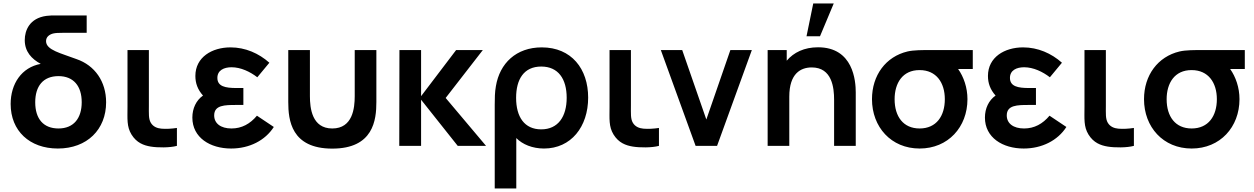

<svg xmlns="http://www.w3.org/2000/svg" viewBox="-20 -822 7064 1082"><path d="M411 -489C324.5 -522 239.5 -539.5 239.5 -590C239.5 -613 256 -626.5 278.5 -633C293.5 -636.5 310.5 -637 332.5 -637H468.5V-735H305C273.5 -735 259 -735 241.5 -732.5C146 -719.5 119.5 -650 119.5 -596C119.5 -531 158 -490 209.5 -462C102 -442.5 40 -350 40 -236C40 -84.5 147 15 306 15C471 15 578 -92.5 578 -245.5C578 -362.5 514.5 -453.5 411 -489ZM309.5 -98C225 -98 178.5 -152 178.5 -245.5C178.5 -336 222.5 -393 309.5 -393C394.5 -393 440.5 -337 440.5 -246C440.5 -156.5 396 -98 309.5 -98Z M829.5 4C868 10.5 937 11 977 0V-101C948.5 -96.5 915.5 -94.5 889 -97C866 -99 843 -108 830 -130C816.5 -152.5 819 -183 819 -227.5V-540H698.5V-220.5C698.5 -152 693.5 -109 721 -64C750 -17 790 -2.5 829.5 4Z M1428 -170C1389.5 -124 1342.5 -98 1284.5 -98C1224 -98 1187 -126.5 1187 -171.5C1187 -230 1246.5 -230.5 1311.5 -230.5H1351.5V-326H1312C1251 -326 1205 -334.5 1205 -383C1205 -426 1242 -443 1285 -443C1337 -443 1390 -417.5 1430 -386.5L1498 -468.5C1438.5 -521.5 1362.5 -555 1279 -555C1175 -555 1081 -500 1081 -394C1081 -353 1094 -317 1124 -283.5C1085.5 -256.5 1064 -211 1064 -159.5C1064 -46.5 1164 15 1282.5 15C1385.5 15 1474.5 -30.5 1523 -106.5Z M1604.5 -247C1604.5 -146 1620.5 15.5 1852.5 15.5C2084.5 15.5 2101 -146 2101 -247V-540H1979V-280C1979 -213.5 1968 -98 1852.5 -98C1737.5 -98 1726.5 -213.5 1726.5 -280V-540H1604.5Z M2353 0V-260L2559.5 0H2719L2491.5 -270L2701 -540H2550.5L2353 -280V-540H2231L2230 0Z M2889.5 240V-44C2924.5 -8 2981 15 3045.5 15C3198 15 3294.5 -107.5 3294.5 -272C3294.5 -434 3200.5 -555 3033 -555C2889 -555 2796 -465.5 2774.5 -336C2768.5 -303 2768 -268 2768 -232V240ZM3030 -93C2935.5 -93 2888.5 -163 2888.5 -270.5C2888.5 -375.5 2932.5 -447 3030 -447C3126 -447 3173.5 -377.5 3173.5 -271C3173.5 -166 3126 -93 3030 -93Z M3546 4C3584.5 10.5 3653.5 11 3693.5 0V-101C3665 -96.5 3632 -94.5 3605.5 -97C3582.5 -99 3559.5 -108 3546.5 -130C3533 -152.5 3535.5 -183 3535.5 -227.5V-540H3415V-220.5C3415 -152 3410 -109 3437.5 -64C3466.5 -17 3506.5 -2.5 3546 4Z M4021 0 4217 -540H4096L3960.5 -148.5L3824.5 -540H3704L3900 0Z M4563 -802.5 4525 -617.5H4601L4678.5 -802.5ZM4590 -555.5C4512 -555.5 4453 -526.5 4413.5 -480V-540H4306V0H4428V-277.5C4428 -408.5 4493 -442 4554.5 -442C4669.5 -442 4680.5 -326.5 4680.5 -260V0H4802.5V-301.5C4802.5 -365.5 4789 -555.5 4590 -555.5Z M5236 -540C5175.5 -540 5129 -540 5094.5 -532C4972 -503 4894 -398 4894 -263C4894 -106.5 5001.5 15 5162.5 15C5323 15 5432 -106 5432 -263C5432 -328.5 5411 -388.5 5379.5 -433H5462V-540ZM5162.5 -98C5070.5 -98 5021.5 -165 5021.5 -263C5021.5 -353 5066 -427.5 5162.5 -427C5256.5 -427 5304.5 -356 5304.5 -263C5304.5 -168.5 5257 -98 5162.5 -98Z M5894.5 -170C5856 -124 5809 -98 5751 -98C5690.5 -98 5653.5 -126.5 5653.5 -171.5C5653.5 -230 5713 -230.5 5778 -230.5H5818V-326H5778.5C5717.5 -326 5671.5 -334.5 5671.5 -383C5671.5 -426 5708.5 -443 5751.5 -443C5803.5 -443 5856.5 -417.5 5896.5 -386.5L5964.5 -468.5C5905 -521.5 5829 -555 5745.5 -555C5641.5 -555 5547.5 -500 5547.5 -394C5547.5 -353 5560.5 -317 5590.5 -283.5C5552 -256.5 5530.5 -211 5530.5 -159.5C5530.5 -46.5 5630.5 15 5749 15C5852 15 5941 -30.5 5989.5 -106.5Z M6222.5 4C6261 10.5 6330 11 6370 0V-101C6341.5 -96.5 6308.5 -94.5 6282 -97C6259 -99 6236 -108 6223 -130C6209.5 -152.5 6212 -183 6212 -227.5V-540H6091.5V-220.5C6091.5 -152 6086.5 -109 6114 -64C6143 -17 6183 -2.5 6222.5 4Z M6769 -540C6708.5 -540 6662 -540 6627.5 -532C6505 -503 6427 -398 6427 -263C6427 -106.5 6534.5 15 6695.5 15C6856 15 6965 -106 6965 -263C6965 -328.5 6944 -388.5 6912.5 -433H6995V-540ZM6695.5 -98C6603.5 -98 6554.5 -165 6554.5 -263C6554.5 -353 6599 -427.5 6695.5 -427C6789.5 -427 6837.5 -356 6837.5 -263C6837.5 -168.5 6790 -98 6695.5 -98Z"/></svg>

Font: Hauora
Style: Bold
Weight: 700
Designer: Wayne Shih
Foundry: WCYS
Version: Version 1.001;hotconv 1.0.109;makeotfexe 2.5.65596